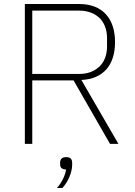

<svg xmlns="http://www.w3.org/2000/svg" viewBox="-20 -718 672 958"><path d="M141 0H104V-698H375C492 -698 554 -625 554 -508C554 -395 497 -324 386 -319L571 0H529L347 -317H141ZM375 -349C422 -349 456 -365 480 -390C503 -414 514 -449 514 -485V-529C514 -565 503 -600 480 -625C456 -649 422 -665 375 -665H141V-349ZM311 66C330 66 340 75 340 94V105C340 142 319 191 291 220H264C292 189 306 152 310 128C287 127 280 117 280 102V94C280 75 290 66 311 66Z"/></svg>

Font: Plexus Sans ExtraLight
Style: Regular
Weight: 250
Version: Version 2.001;PS 002.001;hotconv 1.0.70;makeotf.lib2.5.58329